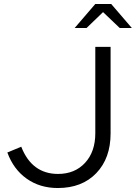

<svg xmlns="http://www.w3.org/2000/svg" viewBox="-20 -936 684 967"><path d="M537 -264Q537 -139 465 -64Q393 11 271 11Q181 11 114.5 -36Q48 -83 17 -168L87 -197Q114 -128 160.5 -94Q207 -60 272 -60Q357 -60 408.5 -116Q460 -172 460 -265V-700H537ZM583 -795 499 -875 416 -795H356L460 -916H540L644 -795Z"/></svg>

Font: Red Hat Display
Style: Regular
Weight: 400
Designer: Pentagram / MCKL
Foundry: Pentagram / MCKL
Version: Version 1.003; Red Hat Display